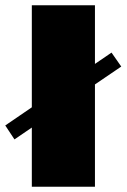

<svg xmlns="http://www.w3.org/2000/svg" viewBox="-50 -710 481 730"><path d="M374 -510 411 -457 311 -389V0H71V-225L5 -180L-30 -233L71 -302V-690H311V-467Z"/></svg>

Font: Syne ExtraBold
Style: Regular
Weight: 800
Designer: Lucas Descroix
Foundry: Bonjour Monde
Version: Version 2.200; ttfautohint (v1.8.4)